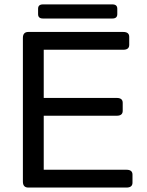

<svg xmlns="http://www.w3.org/2000/svg" viewBox="-20 -844 660 864"><path d="M173.3 -760.7Q151.4 -760.7 151.4 -780.3V-804.7Q151.4 -824.2 173.3 -824.2H485.8Q507.8 -824.2 507.8 -804.7V-780.3Q507.8 -760.7 485.8 -760.7ZM107.4 0Q83 0 83 -26.9V-673.3Q83 -700.2 107.4 -700.2H534.7Q561.5 -700.2 561.5 -678.2V-642.1Q561.5 -620.1 534.7 -620.1H176.8V-403.3H505.4Q532.2 -403.3 532.2 -381.3V-345.2Q532.2 -323.2 505.4 -323.2H176.8V-80.1H549.3Q576.2 -80.1 576.2 -58.1V-22Q576.2 0 549.3 0Z"/></svg>

Font: Istok Web
Style: Regular
Weight: 400
Designer: Andrey V. Panov
Foundry: Andrey V. Panov
Version: Version 1.0.2g